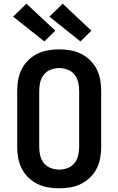

<svg xmlns="http://www.w3.org/2000/svg" viewBox="-20 -1010 640 1038"><path d="M300 8Q270 8 240 3Q210 -2 182.5 -15.5Q155 -29 133 -50.5Q111 -72 97.5 -98.5Q84 -125 78.5 -155Q73 -185 73 -215V-520Q73 -550 78.5 -580Q84 -610 97.5 -636.5Q111 -663 133 -684.5Q155 -706 182.5 -719.5Q210 -733 240 -738Q270 -743 300 -743Q330 -743 360 -738Q390 -733 417.5 -719.5Q445 -706 467 -684.5Q489 -663 502.5 -636.5Q516 -610 521.5 -580Q527 -550 527 -520V-215Q527 -185 521.5 -155Q516 -125 502.5 -98.5Q489 -72 467 -50.5Q445 -29 417.5 -15.5Q390 -2 360 3Q330 8 300 8ZM300 -93Q323 -93 345.5 -101.5Q368 -110 382.5 -128Q397 -146 402.5 -169Q408 -192 408 -215V-520Q408 -543 402.5 -566Q397 -589 382.5 -607Q368 -625 345.5 -633.5Q323 -642 300 -642Q277 -642 254.5 -633.5Q232 -625 217.5 -607Q203 -589 197.5 -566Q192 -543 192 -520V-215Q192 -192 197.5 -169Q203 -146 217.5 -128Q232 -110 254.5 -101.5Q277 -93 300 -93ZM415 -786 247 -920 319 -990 474 -844ZM220 -786 51 -920 123 -990 279 -844Z"/></svg>

Font: Iosevka Extended
Style: Bold
Weight: 700
Width: 7
Monospace: yes
Designer: Belleve Invis
Foundry: Belleve Invis
Version: Version 32.5.0; ttfautohint (v1.8.4)